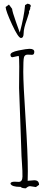

<svg xmlns="http://www.w3.org/2000/svg" viewBox="-20 -1024 273 1047"><path d="M116.7 -996.1 129.9 -1003.9Q147.9 -1001 147.9 -992.2Q147.9 -988.8 144 -981L145 -976.1L137.7 -960.9L138.7 -955.1Q135.3 -942.4 127 -918.5Q108.9 -869.1 108.9 -843Q108.9 -816.9 94.2 -816.9Q79.6 -816.9 45.7 -890.4Q11.7 -963.9 10.7 -985.8L28.8 -999L45.9 -976.1Q47.4 -959.5 67.1 -904.1Q86.9 -848.6 87.9 -846.2Q111.8 -935.5 116.7 -996.1ZM175.8 -3.9 144 -8.8Q132.8 -8.8 121.1 2.9Q98.6 2.9 92.8 -4.9H90.3Q44.4 -4.9 37.1 -22Q37.1 -33.2 60.1 -33.2L82 -32.2Q102.1 -32.2 102.5 -61Q103 -89.8 99.9 -131.3Q96.7 -172.9 95.9 -213.9Q95.2 -254.9 90.3 -373.5Q85.4 -492.2 84 -543.9L85 -661.1Q85 -709.5 82 -719.2L47.9 -711.9Q37.1 -711.9 37.1 -725.8Q37.1 -739.7 81.1 -748.8Q125 -757.8 140.6 -757.8Q167 -757.8 167 -741.5Q167 -725.1 154.8 -725.1L130.9 -726.1Q113.8 -726.1 110.4 -710Q106.9 -696.8 106.9 -632.3Q106.9 -567.9 119.4 -377Q131.8 -186 131.8 -89.8L130.9 -38.1L167 -41Q192.9 -41 192.9 -16.1Z"/></svg>

Font: Amatic SC
Style: Regular
Weight: 400
Version: Version 1.004